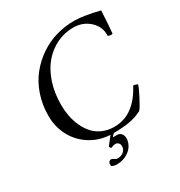

<svg xmlns="http://www.w3.org/2000/svg" viewBox="-190 -780 1010 1080"><g transform="rotate(-30 315.0 -240.0)"><path d="M555.7 -168.9Q561.5 -168.9 568.4 -167Q575.2 -165 579.1 -163.1L583 -161.1Q580.1 -145.5 551.5 -90.6Q522.9 -35.6 512.7 -27.3Q474.1 -7.3 430.9 0.2Q387.7 7.8 322.3 7.8Q245.1 7.8 184.1 -28.8Q123 -65.4 90.3 -126Q57.6 -186.5 57.6 -258.8Q57.6 -330.6 79.3 -394Q101.1 -457.5 139.2 -504.4Q177.2 -551.3 227.3 -585Q277.3 -618.7 335.4 -635Q393.6 -651.4 454.1 -650.4Q511.7 -649.4 611.3 -625Q605.5 -518.1 601.6 -482.4Q601.6 -477.5 593.8 -477.5Q581.1 -477.5 571.3 -482.4Q574.7 -540 531.5 -580.1Q488.3 -620.1 425.8 -620.1Q368.7 -620.1 318.4 -595.7Q268.1 -571.3 230.7 -527.6Q193.4 -483.9 171.6 -418.5Q149.9 -353 150.4 -275.4Q150.4 -239.3 157 -204.3Q163.6 -169.4 178.7 -135.7Q193.8 -102.1 216.1 -76.7Q238.3 -51.3 272.7 -35.9Q307.1 -20.5 349.6 -20.5Q478 -20.5 555.7 -168.9ZM310.5 26.4H337.9Q358.4 26.4 368.4 43Q378.4 59.6 374 83Q366.2 122.1 332.5 146Q298.8 169.9 255.9 169.9Q233.4 169.9 221.7 160.2V143.6Q223.1 137.7 228.5 132.8Q233.9 127.9 239.3 127.9Q245.1 127.9 256.1 135.3Q267.1 142.6 276.4 142.6Q297.9 142.6 312.5 131.3Q327.1 120.1 330.1 104.5Q333.5 85.9 325.2 75.7Q316.9 65.4 304.7 65.4Q293 65.4 274.4 73.2Q272.5 73.2 268.6 67.6Q264.6 62 266.6 58.6Q268.1 56.2 286.9 33Q305.7 9.8 312.5 0H335Z"/></g></svg>

Font: Crimson
Style: Italic
Weight: 400
Italic angle: -11°
Version: Version 0.8